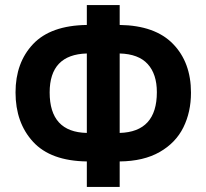

<svg xmlns="http://www.w3.org/2000/svg" viewBox="-20 -734 810 754"><path d="M450 -636Q589 -634 659.5 -561.5Q730 -489 730 -370Q730 -294 700 -233.5Q670 -173 607 -137Q544 -101 450 -100V0H321V-100Q179 -102 110 -177Q41 -252 41 -371Q41 -488 110 -561Q179 -634 321 -636V-714H450ZM175 -371Q175 -215 321 -212V-524Q175 -520 175 -371ZM450 -212Q596 -216 596 -372Q596 -443 560 -482.5Q524 -522 450 -524Z"/></svg>

Font: Noto Sans Armenian SmBd Narrow
Style: Regular
Weight: 600
Width: 4
Designer: Monotype Design team
Foundry: Monotype Imaging Inc.
Version: Version 1.000